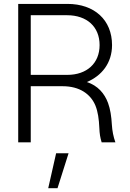

<svg xmlns="http://www.w3.org/2000/svg" viewBox="-20 -748 684 1009"><path d="M75.7 0H141.6V-294.9H309.1C398.4 -294.9 456.1 -253.9 481.4 -193.4C494.6 -161.1 500 -121.6 502 -76.7C503.4 -43.9 506.3 -25.9 514.2 0H586.4C575.7 -30.3 569.8 -60.5 567.9 -92.3C565.4 -136.7 559.6 -174.8 547.9 -206.5C529.3 -257.3 493.7 -298.3 436.5 -316.9C513.2 -349.1 568.8 -415.5 568.8 -511.2C568.8 -643.1 476.1 -727.5 334.5 -727.5H75.7ZM233.4 241.2H282.2L340.3 57.6H274.9ZM141.6 -354.5V-668H332.5C436.5 -668 503.4 -607.4 503.4 -511.2C503.4 -415.5 436.5 -354.5 333.5 -354.5Z"/></svg>

Font: Raveo Display Display Light
Style: Regular
Weight: 300
Designer: Jakub Foglar, Rasmus Andersson (Inter)
Foundry: Jakubfoglar.com
Version: Version 1.100;Glyphs 3.2.3 (3260)